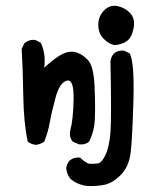

<svg xmlns="http://www.w3.org/2000/svg" viewBox="-20 -520 540 664"><path d="M280 123Q248 119 223 98Q211 82 209 62Q211 46 221 35Q235 23 257 25Q278 46 292 46.5Q306 47 319 45Q332 43 345 15.5Q358 -12 362 -63Q366 -114 362 -308Q364 -324 374 -335Q388 -347 409 -345L429 -335Q445 -302 441.5 -176Q438 -50 432.5 2.5Q427 55 398.5 84Q370 113 341.5 119Q313 125 280 123ZM104 -19Q88 -21 76 -30Q62 -94 60.5 -189Q59 -284 55 -351L64 -370Q80 -384 102 -382L121 -372Q139 -335 133 -286Q174 -323 197.5 -334Q221 -345 242 -339.5Q263 -334 283.5 -313Q304 -292 307 -221.5Q310 -151 308 -108Q306 -65 288 -30Q274 -18 253 -21L232 -30Q218 -46 223 -69Q233 -104 234.5 -176Q236 -248 211 -241Q186 -234 172 -182Q158 -130 152 -96Q146 -62 133 -30Q120 -21 104 -19ZM376 -364Q355 -368 337 -387.5Q319 -407 320 -436.5Q321 -466 341.5 -485.5Q362 -505 388.5 -498.5Q415 -492 431.5 -473Q448 -454 442 -422.5Q436 -391 419.5 -378.5Q403 -366 376 -364Z"/></svg>

Font: NaniFont Regular
Style: Regular
Weight: 400
Designer: Nanigashitei
Version: Version 1.036